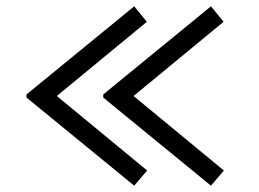

<svg xmlns="http://www.w3.org/2000/svg" viewBox="-20 -634 821 608"><path d="M405 -46 64 -325V-335L405 -614L445 -565L160 -330L446 -94ZM648 -46 307 -325V-335L648 -614L688 -565L403 -330L689 -94Z"/></svg>

Font: Zaghawa Beria
Style: Regular
Weight: 400
Designer: Anonymous
Foundry: Designed by a volunteer who chooses to remain anonymous, in cooperation with SIL International and the Mission Protestan
Version: Version 1.001